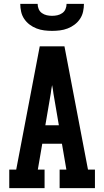

<svg xmlns="http://www.w3.org/2000/svg" viewBox="-20 -975 540 995"><path d="M28 0V-96H64L186 -735H314L436 -96H472V0H289V-96H324L301 -230H199L176 -96H211V0ZM215 -326H285L257 -490Q256 -501 254 -512Q252 -523 250 -534Q248 -523 246 -512Q244 -501 243 -490ZM250 -815Q230 -815 209.5 -817.5Q189 -820 169.5 -827.5Q150 -835 133.5 -847.5Q117 -860 105.5 -877Q94 -894 89.5 -914.5Q85 -935 85 -955H175Q175 -941 180.5 -928Q186 -915 197.5 -907Q209 -899 222.5 -896Q236 -893 250 -893Q264 -893 277.5 -896Q291 -899 302.5 -907Q314 -915 319.5 -928Q325 -941 325 -955H415Q415 -935 410.5 -914.5Q406 -894 394.5 -877Q383 -860 366.5 -847.5Q350 -835 330.5 -827.5Q311 -820 290.5 -817.5Q270 -815 250 -815Z"/></svg>

Font: Iosevka Slab
Style: Bold
Weight: 700
Monospace: yes
Designer: Belleve Invis
Foundry: Belleve Invis
Version: Version 11.1.1; ttfautohint (v1.8.3)